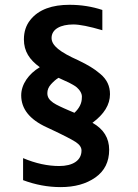

<svg xmlns="http://www.w3.org/2000/svg" viewBox="-20 -743 572 796"><path d="M266.6 -284.7C257.3 -289.1 250 -292 245.6 -293.9L228.5 -301.8C214.4 -308.1 210 -311.5 200.2 -317.4C184.1 -329.1 176.3 -339.8 176.3 -356.9C176.3 -370.1 181.2 -382.3 191.4 -393.6C201.7 -404.8 211.9 -414.1 222.7 -420.4L244.6 -410.2L266.1 -400.4C273.9 -396.5 293 -386.2 298.8 -380.4C309.1 -371.1 321.8 -355.5 319.3 -337.4C319.3 -315.4 309.1 -294.4 288.6 -275.4ZM231.4 32.7C289.6 32.7 337.4 19.5 375.5 -7.3C413.6 -34.2 432.6 -72.3 432.6 -122.1C432.6 -170.4 409.7 -208 363.3 -233.9C411.6 -269.5 436 -309.1 436 -352.5C436 -386.2 423.3 -413.6 396 -436.5C382.3 -448.2 368.7 -458 355.5 -465.8C342.3 -474.1 325.2 -482.9 304.2 -493.2C228.5 -526.9 193.8 -554.2 193.8 -585.4C193.8 -622.6 231.9 -641.6 284.2 -641.6C309.6 -641.6 349.6 -633.8 404.3 -617.7V-701.7C361.8 -715.8 316.4 -723.1 268.1 -723.1C197.8 -723.1 140.6 -704.6 105.5 -660.2C87.9 -638.2 79.1 -611.3 79.1 -579.6C79.1 -530.3 102.1 -495.6 145 -464.4C99.6 -437.5 67.9 -394 67.9 -347.7C67.9 -292 102.5 -248 172.4 -215.8L188 -208.5C241.2 -183.6 276.4 -165.5 293 -154.8C309.6 -144 317.9 -132.3 317.9 -119.1C317.9 -77.6 281.7 -54.7 225.6 -54.7C177.7 -54.7 127.9 -65.4 75.7 -87.4V3.9C126.5 22.9 178.2 32.7 231.4 32.7Z"/></svg>

Font: Ride SemiBold
Style: Regular
Weight: 600
Version: Version 3.000